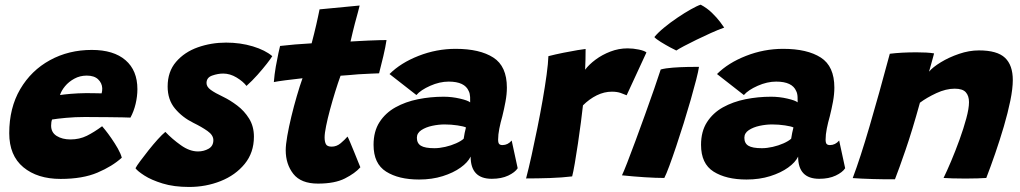

<svg xmlns="http://www.w3.org/2000/svg" viewBox="-20 -740 4250 800"><path d="M487.5 -83Q448 -47 386.2 -20.8Q324.5 5.5 232.5 5.5Q136 5.5 77.2 -43.2Q18.5 -92 18.5 -185Q18.5 -290.5 64.2 -368.5Q110 -446.5 188 -489.2Q266 -532 362.5 -532Q453.5 -532 503 -489.2Q552.5 -446.5 552.5 -368.5Q552.5 -338.5 545 -307Q537.5 -275.5 523.5 -250Q516 -250.5 490.2 -251Q464.5 -251.5 432.2 -251.8Q400 -252 372.2 -252.2Q344.5 -252.5 334 -252.5Q293 -252.5 255.2 -249Q217.5 -245.5 197 -242Q193 -232 193 -216.5Q193 -188 216.2 -173.5Q239.5 -159 273.5 -159Q311 -159 341.8 -174.2Q372.5 -189.5 405.5 -214Q408 -211.5 419.2 -197.5Q430.5 -183.5 444.5 -163.2Q458.5 -143 470.8 -121.5Q483 -100 487.5 -83ZM230 -344Q246 -346.5 274.5 -349Q303 -351.5 339.5 -352Q360.5 -352 379 -351.5Q397.5 -351 403.5 -351Q405 -356 405.5 -361.5Q406 -367 406 -372.5Q405 -394 388.8 -409.5Q372.5 -425 341.5 -425Q313 -425 289.8 -412.2Q266.5 -399.5 251 -380.8Q235.5 -362 230 -344Z M768 39Q704.5 39 657.5 24.5Q610.5 10 581.8 -8.5Q553 -27 544.5 -39Q549.5 -49 564.8 -69.5Q580 -90 599.2 -114.2Q618.5 -138.5 637.2 -159.2Q656 -180 669 -190.5Q697.5 -160.5 733.8 -134.8Q770 -109 805 -109Q829 -109 849 -120.2Q869 -131.5 869 -156Q869 -177 844.5 -194.2Q820 -211.5 786 -228Q739.5 -251 709 -287.8Q678.5 -324.5 678.5 -379.5Q678.5 -441.5 713.5 -482.2Q748.5 -523 804.2 -542.8Q860 -562.5 922 -562.5Q981.5 -562.5 1033.5 -546.8Q1085.5 -531 1114.5 -506Q1108.5 -496 1091.8 -474.5Q1075 -453 1052.8 -428Q1030.5 -403 1007 -382Q993 -400.5 965.8 -417Q938.5 -433.5 910 -433.5Q888 -433.5 864.2 -425.2Q840.5 -417 840.5 -394Q840.5 -378.5 857.8 -365.8Q875 -353 911 -336Q939 -322.5 968.5 -300.2Q998 -278 1018 -245.8Q1038 -213.5 1038 -170.5Q1038 -104 999.5 -57Q961 -10 899.5 14.5Q838 39 768 39Z M1481.5 -43Q1459.5 -18 1417.2 3.5Q1375 25 1305 25Q1234 25 1202.2 -15.5Q1170.5 -56 1170.5 -114Q1170.5 -136.5 1177 -173.8Q1183.5 -211 1194 -254.5Q1204.5 -298 1216.8 -340Q1229 -382 1240.5 -414Q1203.5 -410 1169.2 -405.5Q1135 -401 1121 -398Q1123.5 -430 1129.2 -462.8Q1135 -495.5 1140.2 -519.2Q1145.5 -543 1147 -548.5Q1177.5 -552 1209.8 -554.8Q1242 -557.5 1278.5 -559.5Q1289 -599 1297.5 -636Q1301.5 -654 1305.5 -672.2Q1309.5 -690.5 1311.5 -701L1478.5 -717Q1477.5 -711.5 1471.8 -690.5Q1466 -669.5 1458.5 -641.5Q1454.5 -625.5 1449.8 -606.8Q1445 -588 1440.5 -567Q1457 -568 1479.5 -569.2Q1502 -570.5 1515.5 -571Q1546 -572.5 1565.2 -572.8Q1584.5 -573 1590.5 -573Q1586.5 -545.5 1577.2 -506Q1568 -466.5 1559.5 -434.5Q1554.5 -434.5 1526.8 -433.2Q1499 -432 1473.5 -430.5Q1456 -429 1435.5 -427.2Q1415 -425.5 1399 -424.5Q1388 -394.5 1376.5 -357.2Q1365 -320 1355 -283Q1345 -246 1338.8 -215.2Q1332.5 -184.5 1332.5 -167.5Q1332.5 -149.5 1338 -139.2Q1343.5 -129 1362 -129Q1382.5 -129 1399.5 -143.2Q1416.5 -157.5 1428 -171Q1431 -166 1438.8 -147.5Q1446.5 -129 1455.8 -106.5Q1465 -84 1472.2 -65.8Q1479.5 -47.5 1481.5 -43Z M1726 8Q1641 8 1588.8 -25Q1536.5 -58 1536.5 -136.5Q1536.5 -192.5 1561.2 -231Q1586 -269.5 1627.8 -292.8Q1669.5 -316 1721.5 -326.5Q1773.5 -337 1828.5 -337Q1863 -337 1896.2 -329.2Q1929.5 -321.5 1939 -313.5Q1939.5 -320.5 1938.8 -335.8Q1938 -351 1933 -360.5Q1916.5 -400 1849.5 -400Q1812 -400 1772.5 -382.5Q1733 -365 1715 -344L1603 -431.5Q1649.5 -478 1724 -507.2Q1798.5 -536.5 1878.5 -536.5Q1979 -536.5 2035.5 -500.2Q2092 -464 2092 -375Q2092 -347.5 2086.2 -316.5Q2080.5 -285.5 2073 -255.5Q2065.5 -229.5 2060.5 -204.2Q2055.5 -179 2055.5 -158.5Q2055.5 -144.5 2060 -140Q2064.5 -135.5 2073.5 -135.5Q2096 -135.5 2112 -154.5L2137 -39Q2126 -22 2097.8 -8.5Q2069.5 5 2029 5Q1941 5 1941 -87.5Q1929.5 -63.5 1899.2 -41.8Q1869 -20 1824.5 -6Q1780 8 1726 8ZM1790 -122.5Q1811 -122.5 1835.2 -128Q1859.5 -133.5 1880.2 -142.8Q1901 -152 1912 -162Q1913.5 -173 1916.2 -186.5Q1919 -200 1921.5 -209Q1912.5 -213.5 1886.2 -217.5Q1860 -221.5 1832.5 -221.5Q1807.5 -221.5 1780.8 -215.8Q1754 -210 1735.5 -197.8Q1717 -185.5 1717 -166Q1717 -143 1733.8 -132.8Q1750.5 -122.5 1790 -122.5Z M2418 -449.5Q2434 -471 2461.5 -491.5Q2489 -512 2523.5 -525.2Q2558 -538.5 2595 -538.5Q2618 -538.5 2641.8 -533.5Q2665.5 -528.5 2673.5 -521.5L2591 -343Q2581 -347.5 2565.8 -352.8Q2550.5 -358 2529.5 -358Q2497.5 -358 2466.5 -342.8Q2435.5 -327.5 2409 -301Q2406 -273.5 2400.5 -230.8Q2395 -188 2388.2 -142.5Q2381.5 -97 2375 -59.5Q2368.5 -22 2364 -5Q2323 0 2271.5 1.8Q2220 3.5 2172 3.5Q2183 -38.5 2195 -93Q2207 -147.5 2219 -206.8Q2231 -266 2241 -323.2Q2251 -380.5 2257.5 -428.2Q2264 -476 2265 -506Q2294 -513.5 2327.5 -520.2Q2361 -527 2387 -531.2Q2413 -535.5 2420 -536Q2420 -518.5 2419.5 -491.2Q2419 -464 2418 -449.5Z M2748 1.5Q2713.5 1.5 2666.5 -1.5Q2619.5 -4.5 2571.5 -9.5Q2578 -22.5 2593.2 -61.5Q2608.5 -100.5 2628 -153.5Q2647.5 -206.5 2668 -263.2Q2688.5 -320 2705.8 -369.8Q2723 -419.5 2733 -450.5Q2753.5 -456 2784 -458.2Q2814.5 -460.5 2844.2 -461Q2874 -461.5 2892.5 -461.5Q2890 -444 2880.8 -407.8Q2871.5 -371.5 2858 -324.2Q2844.5 -277 2828.8 -226.8Q2813 -176.5 2797.5 -130.2Q2782 -84 2769 -49Q2756 -14 2748 1.5ZM2899.5 -720.5Q2926 -706.5 2946.5 -686.5Q2967 -666.5 2980.2 -649Q2993.5 -631.5 2997.5 -625Q2972 -616 2941.5 -602.2Q2911 -588.5 2881.8 -574.2Q2852.5 -560 2830 -548Q2807.5 -536 2798 -529.5Q2792 -532 2772.5 -542.5Q2753 -553 2733.2 -565.2Q2713.5 -577.5 2706.5 -585.5Q2720.5 -603 2746.5 -624.5Q2772.5 -646 2802.5 -666.2Q2832.5 -686.5 2858.8 -701.2Q2885 -716 2899.5 -720.5Z M3090.5 8Q3005.5 8 2953.2 -25Q2901 -58 2901 -136.5Q2901 -192.5 2925.8 -231Q2950.5 -269.5 2992.2 -292.8Q3034 -316 3086 -326.5Q3138 -337 3193 -337Q3227.5 -337 3260.8 -329.2Q3294 -321.5 3303.5 -313.5Q3304 -320.5 3303.2 -335.8Q3302.5 -351 3297.5 -360.5Q3281 -400 3214 -400Q3176.5 -400 3137 -382.5Q3097.5 -365 3079.5 -344L2967.5 -431.5Q3014 -478 3088.5 -507.2Q3163 -536.5 3243 -536.5Q3343.5 -536.5 3400 -500.2Q3456.5 -464 3456.5 -375Q3456.5 -347.5 3450.8 -316.5Q3445 -285.5 3437.5 -255.5Q3430 -229.5 3425 -204.2Q3420 -179 3420 -158.5Q3420 -144.5 3424.5 -140Q3429 -135.5 3438 -135.5Q3460.5 -135.5 3476.5 -154.5L3501.5 -39Q3490.5 -22 3462.2 -8.5Q3434 5 3393.5 5Q3305.5 5 3305.5 -87.5Q3294 -63.5 3263.8 -41.8Q3233.5 -20 3189 -6Q3144.5 8 3090.5 8ZM3154.5 -122.5Q3175.5 -122.5 3199.8 -128Q3224 -133.5 3244.8 -142.8Q3265.5 -152 3276.5 -162Q3278 -173 3280.8 -186.5Q3283.5 -200 3286 -209Q3277 -213.5 3250.8 -217.5Q3224.5 -221.5 3197 -221.5Q3172 -221.5 3145.2 -215.8Q3118.5 -210 3100 -197.8Q3081.5 -185.5 3081.5 -166Q3081.5 -143 3098.2 -132.8Q3115 -122.5 3154.5 -122.5Z M3709 7Q3691.5 7 3666.8 7Q3642 7 3616.5 6Q3596 5.5 3569.5 4.2Q3543 3 3533 2Q3564.5 -81.5 3603.2 -213.8Q3642 -346 3687.5 -516Q3736 -522 3798.5 -522Q3819.5 -522 3838.8 -521Q3858 -520 3872 -517.5Q3871 -513 3867.2 -499.5Q3863.5 -486 3859 -469.8Q3854.5 -453.5 3851 -441.5Q3866.5 -460 3900 -480.5Q3933.5 -501 3975.8 -515.5Q4018 -530 4059 -530Q4135 -530 4167.5 -499.2Q4200 -468.5 4200 -406.5Q4200 -371 4189.8 -320.8Q4179.5 -270.5 4162.8 -213.5Q4146 -156.5 4126.8 -100.8Q4107.5 -45 4089.5 1.5Q4077.5 2.5 4053.5 3.2Q4029.5 4 4003 4Q3974 4 3948.5 3.2Q3923 2.5 3911.5 1.5Q3925 -26 3943 -68.5Q3961 -111 3978 -158Q3995 -205 4006.2 -246.5Q4017.5 -288 4017.5 -314.5Q4017.5 -340.5 4004.2 -355.5Q3991 -370.5 3958 -370.5Q3921.5 -370.5 3881.2 -351.8Q3841 -333 3813 -312Q3781 -196 3753.2 -115.5Q3725.5 -35 3709 7Z"/></svg>

Font: Grandstander ExtraBold
Style: Italic
Weight: 800
Italic angle: -15°
Designer: Tyler Finck
Foundry: Etcetera Type Co
Version: Version 1.200; ttfautohint (v1.8.3)